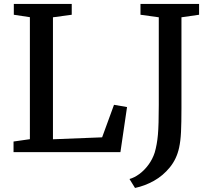

<svg xmlns="http://www.w3.org/2000/svg" viewBox="-20 -763 1056 963"><path d="M47.9 0ZM129.9 -64.9V-676.8L49.3 -689V-743.2H339.8V-689L245.6 -676.3V-64.5L492.2 -74.2L551.8 -237.3L617.2 -226.1L584 0H47.9V-53.2ZM755.9 2.4Q767.6 -37.6 772 -86.9Q776.4 -136.2 776.4 -236.8V-676.3L684.6 -689V-743.2H978.5V-689L890.1 -676.3V-275.9V-219.7Q890.1 -147 887.9 -101.3Q885.7 -55.7 878.4 -22.5Q866.2 34.2 832 76.2Q797.9 118.2 752.2 143.8Q706.5 169.4 657.2 179.7L629.4 134.8Q653.3 128.4 678.5 110.1Q703.6 91.8 724.4 63.7Q745.1 35.6 755.9 2.4Z"/></svg>

Font: Merriweather
Style: Regular
Weight: 400
Designer: Eben Sorkin
Foundry: Eben Sorkin
Version: Version 1.584; ttfautohint (v1.6)